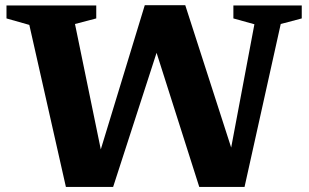

<svg xmlns="http://www.w3.org/2000/svg" viewBox="-20 -719 1192 740"><path d="M599.5 -565 416 1.5H234L93 -623L5 -648V-698H351V-648L269 -626.5L382 -77.5L347.5 -74.5L538 -699H694L898 -66.5L853.5 -57.5L960.5 -625.5L879.5 -648V-698H1143V-648L1062 -626.5L922.5 1.5H748L568.5 -562.5Z"/></svg>

Font: Newsreader 9pt SemiBold
Style: Regular
Weight: 600
Designer: Hugues Gentile
Foundry: Production Type
Version: Version 1.003